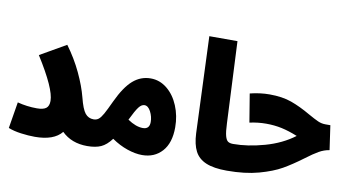

<svg xmlns="http://www.w3.org/2000/svg" viewBox="-75 -945 2080 1135"><g transform="rotate(10 965.0 -377.5)"><path d="M584 -78Q584 -40 561 -17.5Q538 5 499 5Q405 5 346 -53Q299 5 185 5Q147 5 102 -1Q57 -7 25 -20L51 -178Q108 -163 168 -163Q206 -163 223 -176Q240 -189 240 -220Q240 -293 125 -475L280 -564Q333 -492 369 -415.5Q405 -339 422 -273Q439 -205 458.5 -181Q478 -157 509 -157Q544 -157 564 -134Q584 -111 584 -78Z M993 -194Q993 -100 947.5 -49.5Q902 1 828 1Q787 1 738.5 -15.5Q690 -32 644 -64Q614 -24 581.5 -9.5Q549 5 499 5L509 -157Q527 -157 539.5 -167Q552 -177 566 -202Q580 -227 605 -281Q648 -373 694.5 -413.5Q741 -454 801 -454Q855 -454 899 -418.5Q943 -383 968 -323Q993 -263 993 -194ZM845 -200Q845 -232 829.5 -262Q814 -292 792 -292Q774 -292 757.5 -270.5Q741 -249 713 -191Q763 -157 805 -157Q845 -157 845 -200Z M1121 -181 1098 -760H1267L1290 -271Q1292 -220 1298.5 -196Q1305 -172 1316 -164.5Q1327 -157 1347 -157Q1382 -157 1402 -134Q1422 -111 1422 -78Q1422 -40 1399 -17.5Q1376 5 1337 5Q1259 5 1212.5 -14.5Q1166 -34 1145 -74.5Q1124 -115 1121 -181Z M1347 -157Q1434 -157 1534.5 -185Q1635 -213 1709 -269Q1657 -290 1613 -299.5Q1569 -309 1519 -309Q1470 -309 1420 -298L1392 -468Q1452 -483 1509 -483Q1586 -483 1641.5 -463Q1697 -443 1759 -407Q1798 -385 1819.5 -375.5Q1841 -366 1864 -366H1894L1915 -220Q1883 -215 1853 -198Q1823 -181 1778 -147Q1715 -100 1662.5 -70Q1610 -40 1528.5 -17.5Q1447 5 1337 5Z"/></g></svg>

Font: Noto Sans Arabic CondBlack
Style: Regular
Weight: 900
Width: 3
Designer: Nadine Chahine
Foundry: Monotype Imaging Inc.
Version: Version 1.001